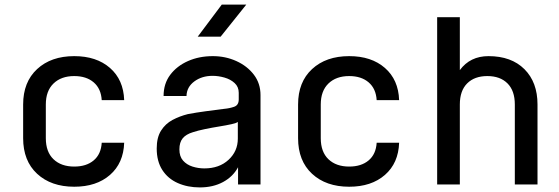

<svg xmlns="http://www.w3.org/2000/svg" viewBox="-20 -805 2440 838"><path d="M304 10Q203 10 142 -46.5Q81 -103 81 -202V-349Q81 -447 142 -503.5Q203 -560 304 -560Q401 -560 460 -508.5Q519 -457 522 -368H424Q421 -418 389 -445.5Q357 -473 304 -473Q247 -473 213.5 -440.5Q180 -408 180 -349V-202Q180 -142 213.5 -110Q247 -78 304 -78Q357 -78 389 -105Q421 -132 424 -182H522Q519 -93 460 -41.5Q401 10 304 10Z M852 13Q799 13 756 -6Q713 -25 688.5 -63Q664 -101 664 -157Q664 -205 683 -235Q702 -265 733 -281.5Q764 -298 800 -307Q837 -314 878.5 -319.5Q920 -325 959 -330Q982 -332 1002 -339Q1022 -346 1022 -371V-373V-400Q1022 -426 1004 -442.5Q986 -459 959.5 -466.5Q933 -474 908 -474Q861 -474 828 -449.5Q795 -425 794 -386H694Q694 -440 723 -478.5Q752 -517 800.5 -538.5Q849 -560 909 -560Q964 -560 1011.5 -538.5Q1059 -517 1088 -479Q1117 -441 1117 -390V0H1019V-75Q997 -34 953.5 -10.5Q910 13 852 13ZM872 -70Q937 -70 977.5 -107.5Q1018 -145 1018 -200V-273Q1013 -268 990.5 -263Q968 -258 937 -253Q906 -248 874.5 -241.5Q843 -235 822 -228Q792 -219 777.5 -201.5Q763 -184 763 -153Q763 -122 779 -104Q795 -86 820 -78Q845 -70 872 -70ZM843 -645 948 -785H1055L943 -645Z M1504 10Q1403 10 1342 -46.5Q1281 -103 1281 -202V-349Q1281 -447 1342 -503.5Q1403 -560 1504 -560Q1601 -560 1660 -508.5Q1719 -457 1722 -368H1624Q1621 -418 1589 -445.5Q1557 -473 1504 -473Q1447 -473 1413.5 -440.5Q1380 -408 1380 -349V-202Q1380 -142 1413.5 -110Q1447 -78 1504 -78Q1557 -78 1589 -105Q1621 -132 1624 -182H1722Q1719 -93 1660 -41.5Q1601 10 1504 10Z M1888 0V-730H1987V-499Q2032 -560 2112 -560Q2212 -560 2269 -503Q2326 -446 2326 -349V0H2227V-349Q2227 -409 2195 -441Q2163 -473 2107 -473Q2051 -473 2019 -441Q1987 -409 1987 -349V0Z"/></svg>

Font: Tiny Medium
Style: Regular
Weight: 500
Monospace: yes
Designer: Philipp Nurullin, Konstantin Bulenkov
Foundry: JetBrains
Version: Version 2.251; ttfautohint (v1.8.4.7-5d5b)